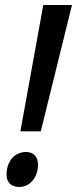

<svg xmlns="http://www.w3.org/2000/svg" viewBox="-20 -734 306 763"><path d="M61 -212H142L266 -714H152ZM57 9C98 9 131 -28 131 -80C131 -111 113 -130 84 -130C33 -130 6 -87 6 -40C6 -8 25 9 57 9Z"/></svg>

Font: Noto Sans UI Condensed Medium
Style: Italic
Weight: 500
Width: 3
Italic angle: -12°
Designer: Monotype Design Team
Foundry: Monotype Imaging Inc.
Version: Version 1.901